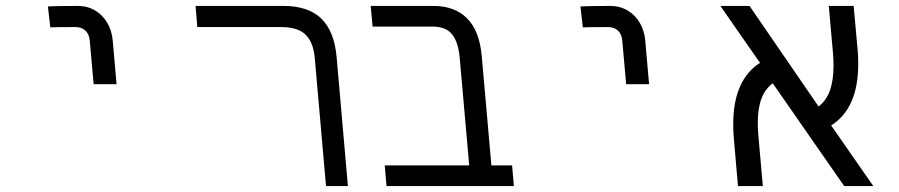

<svg xmlns="http://www.w3.org/2000/svg" viewBox="-20 -629 3040 649"><path d="M242 -609Q221 -609 186.2 -608.5Q151.5 -608 142 -607L150 -536.5Q169 -537.5 236 -537.5Q256 -537.5 268.8 -525.5Q281.5 -513.5 283.5 -491L296.5 -344.5H374L361 -492.5Q358 -526 342.2 -552.5Q326.5 -579 300.8 -594Q275 -609 242 -609Z M930.5 -537.5H647L641 -609H938Q1022.5 -609 1066.5 -565.8Q1110.5 -522.5 1118 -434.5L1156 0H1082L1044 -432.5Q1039.5 -485 1013.5 -511.2Q987.5 -537.5 930.5 -537.5Z M1443 -539H1239.5L1233 -609H1444.5Q1517 -609 1559 -566.8Q1601 -524.5 1608.5 -438.5L1641 -70H1711L1717 0H1286.5L1280.5 -70H1566L1534 -432.5Q1529.5 -486 1508.5 -512.5Q1487.5 -539 1443 -539Z M2042 -609Q2021 -609 1986.2 -608.5Q1951.5 -608 1942 -607L1950 -536.5Q1969 -537.5 2036 -537.5Q2056 -537.5 2068.8 -525.5Q2081.5 -513.5 2083.5 -491L2096.5 -344.5H2174L2161 -492.5Q2158 -526 2142.2 -552.5Q2126.5 -579 2100.8 -594Q2075 -609 2042 -609Z M2541.5 -214Q2541.5 -191 2543.5 -170.5L2558.5 0H2474.5L2460.5 -161.5Q2458.5 -184 2458.5 -209.5Q2458.5 -285.5 2481.8 -337.2Q2505 -389 2549 -416.5L2415 -609H2513.5L2747 -269Q2772.5 -288.5 2785 -322.5Q2797.5 -356.5 2797.5 -407.5Q2797.5 -430.5 2795.5 -450.5L2781.5 -609H2865.5L2879 -460Q2881 -438 2881 -413Q2881 -262.5 2789.5 -205L2932 0H2833.5L2592 -347.5Q2566 -328 2553.8 -295.5Q2541.5 -263 2541.5 -214Z"/></svg>

Font: JuliaMono Light
Style: Italic
Weight: 300
Italic angle: -9°
Monospace: yes
Designer: cormullion
Foundry: corm
Version: Version 0.054; ttfautohint (v1.8.4)